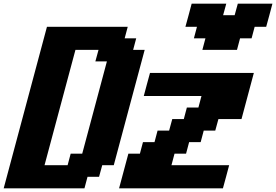

<svg xmlns="http://www.w3.org/2000/svg" viewBox="-20 -1020 1496 1040"><path d="M625 0H1187.5Q1193.4 -21 1204.6 -62.7Q1215.8 -104.5 1221.2 -125H908.7L925.3 -187.5H987.8L1004.4 -250H1066.9L1083.5 -312.5H1146L1163.1 -375H1288.1Q1299.3 -416.5 1321.5 -499.8Q1343.8 -583 1355 -625H792.5Q786.6 -604 775.4 -562.3Q764.2 -520.5 758.8 -500H1071.3L1054.7 -437.5H992.2L975.6 -375H913.1L896 -312.5H833.5L816.9 -250H754.4L737.8 -187.5H675.3ZM0 0H437.5L454.1 -62.5H516.6L533.7 -125H596.2Q624 -229.5 679.9 -437.7Q735.8 -646 763.7 -750H701.2L717.8 -812.5H655.3L671.9 -875H234.4Q195.3 -729 117.2 -437.5Q39.1 -146 0 0ZM346.2 -125H221.2Q249 -229 304.9 -437.5Q360.8 -646 388.7 -750H513.7L496.6 -687.5H559.1Q537.1 -604 492.2 -437.3Q447.3 -270.5 425.3 -187.5H362.8ZM1076.2 -750H1263.7L1280.3 -812.5H1342.8L1359.4 -875H1421.9Q1427.7 -896 1439 -937.5Q1450.2 -979 1455.6 -1000H1268.1L1251 -937.5H1188.5L1205.6 -1000H1018.1Q1012.7 -979 1001.5 -937.5Q990.2 -896 984.4 -875H1046.9L1030.3 -812.5H1092.8Z"/></svg>

Font: Faithful 32x
Style: SemiboldOblique
Weight: 400
Foundry: Faithful Resource Pack
Version: Version 1.0; January 27, 2023